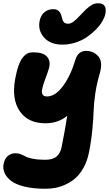

<svg xmlns="http://www.w3.org/2000/svg" viewBox="-22 -893 666 1174"><path d="M360.8 -620.1Q285.2 -620.1 247.1 -664.1Q209 -708 220.2 -765.1Q227.5 -799.8 249.8 -818.4Q272 -836.9 304.2 -836.9Q343.3 -836.9 354 -794.9Q355 -791.5 357.4 -782Q359.9 -772.5 361.6 -768.6Q363.3 -764.6 367.4 -758.8Q371.6 -752.9 378.7 -750.5Q385.7 -748 396 -748Q410.6 -748 427.5 -760.7Q444.3 -773.4 470.9 -801.8Q497.6 -830.1 503.9 -835.9Q526.4 -856 542.2 -864.5Q558.1 -873 578.1 -873Q635.3 -873 622.1 -807.1Q617.7 -786.6 603.3 -762Q588.9 -737.3 564.5 -712.4Q540 -687.5 510 -666.7Q480 -646 440.7 -633.1Q401.4 -620.1 360.8 -620.1ZM253.9 261.2Q179.2 261.2 124.8 247.3Q70.3 233.4 43 210.7Q15.6 188 5.1 162.4Q-5.4 136.7 0 109.9Q6.8 75.7 26.9 59.8Q46.9 43.9 74.2 43.9Q90.3 43.9 106 50.3Q121.6 56.6 134.5 64Q147.5 71.3 178.7 77.6Q210 84 253.9 84Q301.3 84 324.5 63.5Q347.7 43 355 4.9Q376 -99.6 389.2 -185.1Q334 -139.2 255.9 -139.2Q149.4 -139.2 98.9 -212.9Q48.3 -286.6 70.8 -410.2Q79.6 -458.5 91.6 -491.7Q103.5 -524.9 117.9 -542.2Q132.3 -559.6 146.7 -566.4Q161.1 -573.2 179.2 -573.2Q241.2 -573.2 264.2 -547.9Q287.1 -522.5 279.8 -484.9Q276.4 -469.2 266.4 -441.9Q256.3 -414.6 248.5 -392.6Q240.7 -370.6 236.1 -349.1Q231.4 -327.6 238.3 -315.4Q245.1 -303.2 265.1 -303.2Q315.9 -303.2 362.5 -366Q409.2 -428.7 439 -527.8Q455.6 -582 505.9 -582Q524.4 -582 542 -575.2Q559.6 -568.4 575.4 -552.7Q591.3 -537.1 595.2 -512Q599.1 -486.8 589.8 -450.2Q570.3 -385.7 561 -323.5Q551.8 -261.2 550.5 -216.1Q549.3 -170.9 542.7 -100.8Q536.1 -30.8 522 39.1Q511.7 90.8 489.7 130.9Q467.8 170.9 440.9 194.8Q414.1 218.8 380.6 234.4Q347.2 250 316.7 255.6Q286.1 261.2 253.9 261.2Z"/></svg>

Font: Shantell Sans Irregular
Style: Italic
Weight: 800
Italic angle: -11.31°
Designer: Stephen Nixon, Anya Danilova, Shantell Martin
Foundry: Arrow Type
Version: Version 1.006;[9816181b4]